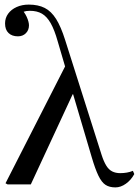

<svg xmlns="http://www.w3.org/2000/svg" viewBox="-20 -802 604 835"><path d="M558 -59 564 -45Q550 -19 527.5 -3Q505 13 482 13Q456 13 439 2Q422 -9 408 -38Q394 -67 379 -118L298 -392H296L114 0H13L4 -5L263 -513L231 -622Q217 -672 200.5 -701Q184 -730 162.5 -742.5Q141 -755 110 -755Q101 -755 95 -754Q89 -753 83 -751Q91 -740 96 -729Q101 -718 103.5 -708.5Q106 -699 106 -692Q106 -671 92.5 -657.5Q79 -644 58 -644Q32 -644 17 -658.5Q2 -673 2 -700Q2 -724 15.5 -742.5Q29 -761 52.5 -771.5Q76 -782 105 -782Q146 -782 174.5 -767.5Q203 -753 224 -719.5Q245 -686 263 -629L422 -128Q431 -100 442 -82Q453 -64 468 -56.5Q483 -49 503 -49Q518 -49 532 -51.5Q546 -54 558 -59Z"/></svg>

Font: Literata 60pt
Style: Regular
Weight: 400
Designer: Latin by Veronika Burian and Jose Scaglione. Greek by Irene Vlachou. Cyrillic by Vera Evstafieva.
Foundry: TypeTogether
Version: Version 3.002